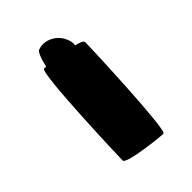

<svg xmlns="http://www.w3.org/2000/svg" viewBox="-121 -647 449 449"><g transform="rotate(-45 104.0 -422.5)"><path d="M41 -272C41 -260 140 -249 153 -249C165 -249 175 -518 175 -530C175 -534 166 -538 153 -541C154 -548 153 -556 149 -564C139 -588 111 -602 88 -594C82 -594 75 -578 70 -554H63C50 -554 41 -284 41 -272Z"/></g></svg>

Font: Ampere
Style: Ext
Weight: 400
Version: Version 1